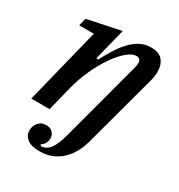

<svg xmlns="http://www.w3.org/2000/svg" viewBox="-176 -650 913 980"><g transform="rotate(30 281.0 -160.0)"><path d="M201 212Q150 212 126.5 193Q103 174 103 144Q103 118 119.5 98.5Q136 79 165 79Q190 79 203.5 93.5Q217 108 217 130Q217 141 210.5 155Q204 169 188 178L194 186Q228 184 248 155Q268 126 283 69L410 -407Q413 -419 413 -429Q413 -457 387 -457Q363 -457 333 -432Q303 -407 272.5 -363.5Q242 -320 215.5 -262.5Q189 -205 173 -141L138 0H30L141 -446H55L66 -491L262 -532L215 -345L225 -342Q245 -379 266 -413Q287 -447 311.5 -473.5Q336 -500 365 -516Q394 -532 430 -532Q478 -532 499 -506.5Q520 -481 520 -440Q520 -425 517.5 -409.5Q515 -394 510 -377L397 41Q375 122 324 167Q273 212 201 212Z"/></g></svg>

Font: IBM Plex Serif Medm
Style: Italic
Weight: 500
Italic angle: -14°
Designer: Mike Abbink, Paul van der Laan, Pieter van Rosmalen
Foundry: Bold Monday
Version: Version 3.001